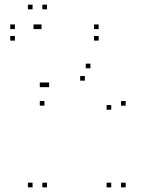

<svg xmlns="http://www.w3.org/2000/svg" viewBox="-20 -795 660 825"><path d="M144 -670V-690H124V-670ZM44 -670V-690H24V-670ZM44 -620.5V-640.5H24V-620.5ZM404 -620.5V-640.5H384V-620.5ZM404 -670V-690H384V-670ZM158.5 -670V-690H138.5V-670ZM182 -755V-775H162V-755ZM120 -755V-775H100V-755ZM120 10V-10H100V10ZM182 10V-10H162V10ZM520 -341V-361H500V-341ZM368.5 -501.5V-521.5H348.5V-501.5ZM191 -420.5V-440.5H171V-420.5ZM171 -420.5V-440.5H151V-420.5ZM171 -341V-361H151V-341ZM344.5 -448.5V-468.5H324.5V-448.5ZM458 -323.5V-343.5H438V-323.5ZM458 10V-10H438V10ZM520 10V-10H500V10Z"/></svg>

Font: Monaspace Neon Dots Var
Style: Regular
Weight: 400
Designer: Riley Cran and the Lettermatic Team
Version: Version 1.100 (Monaspace Neon Dots)